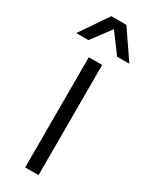

<svg xmlns="http://www.w3.org/2000/svg" viewBox="-243 -949 782 996"><g transform="rotate(30 148.0 -451.5)"><path d="M307 -736H234L148 -851L62 -736H-11L103 -903H193ZM188 -660V0H108V-660Z"/></g></svg>

Font: Work Sans
Style: Regular
Weight: 400
Designer: Wei Huang
Foundry: Wei Huang
Version: Version 1.032;PS 001.032;hotconv 1.0.70;makeotf.lib2.5.58329